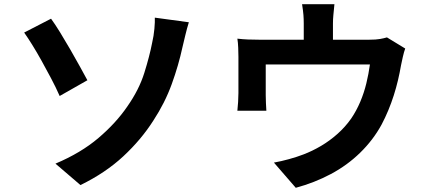

<svg xmlns="http://www.w3.org/2000/svg" viewBox="-20 -837 2040 914"><path d="M244 -58Q365 -109 448.5 -180Q532 -251 586 -330Q642 -410 667 -490Q692 -570 704 -632Q712 -666 715 -700Q718 -734 717 -753L879 -731Q870 -702 862 -668.5Q854 -635 849 -614Q830 -526 797.5 -436.5Q765 -347 710 -263Q652 -172 567 -93Q482 -14 363 44ZM223 -748Q242 -722 266 -683Q290 -644 314.5 -601.5Q339 -559 360.5 -520Q382 -481 396 -455L264 -380Q246 -421 223.5 -463.5Q201 -506 178 -547.5Q155 -589 133.5 -623.5Q112 -658 95 -682Z M1572 -817Q1569 -785 1567 -765.5Q1565 -746 1565 -725Q1565 -712 1565 -685Q1565 -658 1565 -629Q1565 -600 1565 -581H1426Q1426 -602 1426 -631Q1426 -660 1426 -686Q1426 -712 1426 -725Q1426 -746 1424.5 -765.5Q1423 -785 1418 -817ZM1909 -606Q1903 -590 1897.5 -565.5Q1892 -541 1889 -526Q1883 -491 1874.5 -455Q1866 -419 1854.5 -383Q1843 -347 1828.5 -312Q1814 -277 1796 -243Q1756 -170 1694.5 -110Q1633 -50 1555 -8.5Q1477 33 1388 57L1284 -63Q1318 -69 1356 -79.5Q1394 -90 1425 -102Q1467 -118 1508.5 -142.5Q1550 -167 1587 -200Q1624 -233 1652 -273Q1677 -310 1695 -352.5Q1713 -395 1724 -440.5Q1735 -486 1741 -530H1245Q1245 -517 1245 -497.5Q1245 -478 1245 -455.5Q1245 -433 1245 -414.5Q1245 -396 1245 -384Q1245 -367 1246 -346Q1247 -325 1248 -310H1110Q1112 -329 1113.5 -351.5Q1115 -374 1115 -394Q1115 -406 1115 -429Q1115 -452 1115 -478.5Q1115 -505 1115 -529Q1115 -553 1115 -567Q1115 -584 1114 -609.5Q1113 -635 1110 -653Q1136 -650 1160 -649Q1184 -648 1212 -648H1739Q1770 -648 1789.5 -651.5Q1809 -655 1822 -659Z"/></svg>

Font: Noto Sans SC Thin
Style: Bold
Weight: 700
Version: Version 2.004-H2;hotconv 1.0.118;makeotfexe 2.5.65603